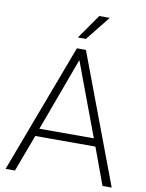

<svg xmlns="http://www.w3.org/2000/svg" viewBox="-96 -961 783 1028"><g transform="rotate(10 295.5 -446.5)"><path d="M310 -760H266L359 -893H416ZM271 -702H320L584 0H534L460 -201H133L58 0H7ZM295 -642 148 -243H444Z"/></g></svg>

Font: Freesentation 2 ExtraLight
Style: Regular
Weight: 260
Designer: glyphs from Roboto by Christian Robertson / Hangul glyphs from Noto Sans CJK(Source Han Sans) by Jang Soo-young and Kang
Foundry: PT&
Version: Version 2.001